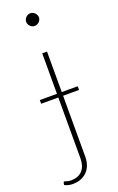

<svg xmlns="http://www.w3.org/2000/svg" viewBox="-180 -749 599 978"><g transform="rotate(-20 119.0 -260.0)"><path d="M127 -637Q113 -637 102.8 -647.2Q92.5 -657.5 92.5 -671Q92.5 -685 102.8 -695.2Q113 -705.5 127 -705.5Q133.5 -705.5 139.8 -702.8Q146 -700 150.8 -695.2Q155.5 -690.5 158.5 -684.2Q161.5 -678 161.5 -671Q161.5 -664 158.5 -658Q155.5 -652 150.8 -647.2Q146 -642.5 139.8 -639.8Q133.5 -637 127 -637ZM227 -253.5H140.5V77Q140.5 100.5 133.5 120.5Q126.5 140.5 112.8 155Q99 169.5 79.2 177.8Q59.5 186 34 186Q20 186 9.8 183.2Q-0.5 180.5 -10.5 175.5L-8 163Q-6.5 159 -4 158.8Q-1.5 158.5 3 160Q7.5 161.5 14.2 163.5Q21 165.5 31 165.5Q72.5 165.5 93.5 141.5Q114.5 117.5 114.5 77V-253.5H21.5V-273.5H114.5V-493H140.5V-273.5H227Z"/></g></svg>

Font: Lato ExtraLight
Style: Regular
Weight: 275
Designer: Lukasz Dziedzic with Adam Twardoch and Botio Nikoltchev
Foundry: tyPoland Lukasz Dziedzic
Version: Version 2.015; 2015-08-06; http://www.latofonts.com/